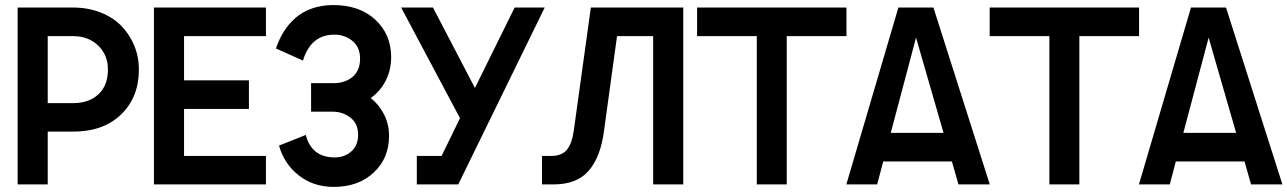

<svg xmlns="http://www.w3.org/2000/svg" viewBox="-20 -730 5096 760"><path d="M49.8 0V-700.2H269Q328.1 -700.2 377.9 -680.7Q427.7 -661.1 460.4 -627.4Q493.2 -593.8 511.5 -549.3Q529.8 -504.9 529.8 -455.1Q529.8 -345.2 459.5 -277.1Q389.2 -209 269 -209H168.9V0ZM168.9 -321.8H270Q332 -321.8 369.6 -356.7Q407.2 -391.6 407.2 -455.1Q407.2 -512.2 368.7 -549.6Q330.1 -586.9 270 -586.9H168.9Z M589.4 0V-700.2H1032.7V-586.9H708.5V-412.1H965.3V-298.8H708.5V-112.8H1032.7V0Z M1301.3 9.8Q1220.2 9.8 1162.4 -35.9Q1104.5 -81.5 1084.5 -153.8L1190.4 -195.8Q1213.4 -106.9 1305.2 -106.9Q1343.3 -106.9 1370.4 -130.4Q1397.5 -153.8 1397.5 -196.8Q1397.5 -240.7 1367.2 -264.4Q1336.9 -288.1 1294.4 -288.1H1211.4V-400.9H1301.3Q1346.2 -400.9 1375.7 -425.8Q1405.3 -450.7 1405.3 -498Q1405.3 -543 1375.2 -567.9Q1345.2 -592.8 1303.2 -592.8Q1210.4 -592.8 1179.2 -490.2L1072.3 -538.1Q1084.5 -574.7 1103.3 -604.7Q1122.1 -634.8 1149.4 -658.9Q1176.8 -683.1 1215.1 -696.5Q1253.4 -710 1299.3 -710Q1403.3 -710 1465.8 -651.9Q1528.3 -593.8 1528.3 -503.9Q1528.3 -452.6 1506.6 -410.4Q1484.9 -368.2 1447.3 -341.8Q1481 -315.4 1500.5 -276.6Q1520 -237.8 1520 -191.9Q1520 -104 1459.5 -47.1Q1398.9 9.8 1301.3 9.8Z M1629.9 0V-112.8H1728L1800.8 -262.2L1567.9 -700.2H1693.8L1859.9 -381.8L2017.1 -700.2H2136.2L1793.9 0Z M2684.6 -700.2V0H2565.4V-586.9H2422.4L2370.6 -210Q2356.9 -107.9 2310.3 -54Q2263.7 0 2170.4 0H2125.5V-112.8H2162.6Q2204.1 -112.8 2224.4 -137.9Q2244.6 -163.1 2251.5 -214.8L2318.8 -700.2Z M2975.6 0V-586.9H2739.3V-700.2H3330.6V-586.9H3094.2V0Z M3330.1 0 3536.1 -700.2H3674.8L3897.9 0H3773.9L3748 -90.8H3476.1L3452.1 0ZM3505.9 -204.1H3714.8L3606 -581.1Z M4133.8 0V-586.9H3897.5V-700.2H4488.8V-586.9H4252.4V0Z M4488.3 0 4694.3 -700.2H4833L5056.2 0H4932.1L4906.2 -90.8H4634.3L4610.4 0ZM4664.1 -204.1H4873L4764.2 -581.1Z"/></svg>

Font: Cakra Normal
Style: Regular
Weight: 400
Designer: Lucia Kollert, Vojtech Kollert
Foundry: OoM Type
Version: Version 1.000;Glyphs 3.1.1 (3148)